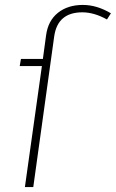

<svg xmlns="http://www.w3.org/2000/svg" viewBox="-20 -759 470 779"><path d="M316 -739Q373 -739 430 -705L414 -680Q362 -709 314 -709Q214 -709 200 -612L115 0H81L150 -491H60L65 -520H154L167 -616Q175 -675 215 -707Q255 -739 316 -739Z"/></svg>

Font: Fira Sans UltraLight
Style: Italic
Weight: 200
Italic angle: -8°
Designer: Carrois Corporate & Edenspiekermann AG
Foundry: Carrois Corporate GbR & Edenspiekermann AG
Version: Version 4.203;PS 004.203;hotconv 1.0.88;makeotf.lib2.5.64775